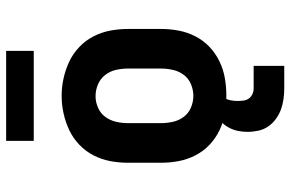

<svg xmlns="http://www.w3.org/2000/svg" viewBox="-184 -582 967 640"><g transform="rotate(-90 300.0 -262.5)"><path d="M300 8Q270 8 241 3Q212 -2 185 -15Q158 -28 136.5 -48.5Q115 -69 101.5 -95.5Q88 -122 82.5 -151Q77 -180 77 -210V-320Q77 -350 82.5 -379Q88 -408 101.5 -434.5Q115 -461 137 -482Q159 -503 185.5 -515.5Q212 -528 241 -534.5Q270 -541 300 -541Q330 -541 359 -534.5Q388 -528 414.5 -515.5Q441 -503 463 -482Q485 -461 498.5 -434.5Q512 -408 517.5 -379Q523 -350 523 -320V-210Q523 -180 517.5 -151Q512 -122 498.5 -95.5Q485 -69 463.5 -48.5Q442 -28 415 -15Q388 -2 359 3Q330 8 300 8ZM300 -102Q320 -102 339 -110Q358 -118 370 -134Q382 -150 386.5 -170Q391 -190 391 -210V-320Q391 -340 386.5 -360Q382 -380 369.5 -396Q357 -412 338 -420Q319 -428 299 -428Q279 -428 260 -419.5Q241 -411 229.5 -395Q218 -379 213.5 -359.5Q209 -340 209 -320V-210Q209 -190 213.5 -170Q218 -150 230 -134Q242 -118 261 -110Q280 -102 300 -102ZM325 201Q307 201 289 198.5Q271 196 254.5 190Q238 184 223 173Q208 162 198 147.5Q188 133 184 115Q180 97 180 79Q180 63 183 47.5Q186 32 193.5 17.5Q201 3 212.5 -8Q224 -19 238 -26Q252 -33 268 -36Q284 -39 300 -39V0Q293 0 290 7Q287 14 285.5 20.5Q284 27 283.5 33.5Q283 40 283 47Q283 57 284.5 66.5Q286 76 291.5 83.5Q297 91 306 95Q315 99 325 99H400V201ZM150 -634V-726H450V-634Z"/></g></svg>

Font: Iosevka Slab XBdEx
Style: Regular
Weight: 800
Width: 7
Monospace: yes
Designer: Belleve Invis
Foundry: Belleve Invis
Version: Version 11.1.0; ttfautohint (v1.8.3)